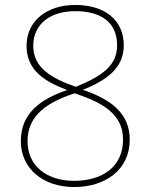

<svg xmlns="http://www.w3.org/2000/svg" viewBox="-20 -744 610 774"><path d="M283 -724C168 -724 87 -659 87 -559C87 -460 161 -415 251 -381C138 -343 64 -284 64 -175C64 -65 153 10 279 10C404 10 503 -59 503 -181C503 -284 432 -342 314 -382C415 -422 479 -473 479 -561C479 -663 403 -724 283 -724ZM283 -699C389 -699 452 -653 452 -561C452 -482 396 -439 286 -394C182 -430 114 -474 114 -559C114 -649 185 -699 283 -699ZM91 -175C91 -282 175 -333 281 -368L309 -358C418 -319 476 -268 476 -181C476 -72 393 -15 279 -15C167 -15 91 -76 91 -175Z"/></svg>

Font: Noto Sans Gujarati UI Thin
Style: Regular
Weight: 100
Designer: Jelle Bosma - Monotype Design Team, Universal Thirst
Foundry: Monotype Imaging Inc.
Version: Version 2.106